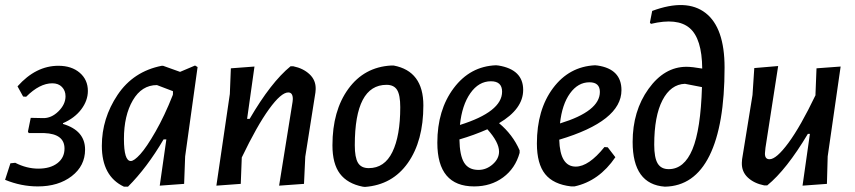

<svg xmlns="http://www.w3.org/2000/svg" viewBox="-23 -727 3367 756"><path d="M126 7Q60 7 -3 -19L18 -84L37 -86Q82 -63 128 -63Q175 -63 203 -84.5Q231 -106 231 -142Q231 -200 151 -203H90L87 -209L98 -263L146 -262Q179 -261 207 -288.5Q235 -316 235 -348Q235 -370 221 -384.5Q207 -399 183 -399Q133 -399 80 -346L68 -347L46 -387Q118 -468 207 -468Q259 -468 291 -440.5Q323 -413 323 -369Q323 -331 297 -296.5Q271 -262 225 -242V-239Q312 -213 312 -138Q312 -74 259.5 -33.5Q207 7 126 7Z M614 -468H619L686 -444L745 -469L755 -463L706 -111L702 -3L606 4L632 -178H621Q556 -67 481 8H465Q378 -33 378 -153Q378 -261 440 -353.5Q502 -446 614 -468ZM465 -180Q465 -93 492 -93Q505 -93 529.5 -120Q554 -147 589.5 -209Q625 -271 657 -352L658 -356V-368L595 -392Q535 -392 500 -332Q465 -272 465 -180Z M829 4 882 -357 886 -458 979 -465 950 -259H960Q1044 -403 1121 -466H1132Q1171 -458 1196 -434.5Q1221 -411 1220 -376L1219 -363L1179 -110L1174 -3L1076 4L1129 -326L1130 -337Q1130 -363 1112 -363Q1084 -363 1036.5 -297.5Q989 -232 929 -107L925 -3Z M1517 -469H1527Q1644 -447 1644 -312Q1644 -172 1583 -85.5Q1522 1 1414 9L1405 8Q1345 -4 1315.5 -43Q1286 -82 1286 -155Q1286 -291 1348.5 -377Q1411 -463 1517 -469ZM1499 -393Q1374 -393 1374 -155Q1374 -107 1386.5 -86Q1399 -65 1429 -65Q1491 -65 1522 -128.5Q1553 -192 1553 -305Q1553 -353 1540.5 -373Q1528 -393 1499 -393Z M1844 7Q1699 7 1699 -165Q1699 -294 1763.5 -380Q1828 -466 1930 -470L1940 -469Q2037 -453 2037 -373Q2037 -298 1942 -242Q1996 -197 2023 -135V-125Q2006 -64 1958 -28.5Q1910 7 1844 7ZM1910 -407Q1862 -407 1829 -360Q1796 -313 1788 -235Q1954 -287 1954 -366Q1954 -407 1910 -407ZM1942 -130Q1942 -167 1896 -218Q1844 -195 1786 -178Q1787 -115 1804.5 -86.5Q1822 -58 1861 -58Q1892 -58 1917 -80Q1942 -102 1942 -130Z M2400 -108Q2336 -14 2239 7H2226Q2156 -1 2123.5 -41.5Q2091 -82 2091 -162Q2091 -295 2154.5 -380Q2218 -465 2320 -470L2330 -469Q2424 -455 2424 -372Q2424 -250 2179 -177Q2182 -71 2244 -71Q2295 -71 2357 -148L2370 -147ZM2298 -403Q2253 -403 2221.5 -359.5Q2190 -316 2182 -241Q2339 -289 2339 -365Q2339 -403 2298 -403Z M2595 8Q2468 -1 2468 -168Q2468 -290 2530.5 -377Q2593 -464 2680 -464Q2702 -464 2742 -457Q2741 -575 2692.5 -616.5Q2644 -658 2540 -633L2536 -638L2545 -684Q2680 -734 2755 -676Q2830 -618 2830 -461Q2830 -234 2770.5 -114Q2711 6 2595 8ZM2553 -157Q2553 -106 2566.5 -83.5Q2580 -61 2610 -61Q2671 -61 2703.5 -139Q2736 -217 2741 -384L2674 -397Q2618 -395 2585.5 -332.5Q2553 -270 2553 -157Z M3041 -467 2991 -145 2989 -124Q2988 -100 3007 -100Q3034 -100 3081.5 -164.5Q3129 -229 3188 -352V-357L3192 -458L3287 -465L3236 -111L3233 -3L3137 4L3166 -200H3158Q3074 -59 2998 3H2986Q2946 -5 2921.5 -28Q2897 -51 2898 -86L2899 -100L2940 -353L2947 -459Z"/></svg>

Font: Alegreya Sans Medium
Style: Italic
Weight: 500
Italic angle: -7°
Designer: Juan Pablo del Peral
Foundry: Huerta Tipografica
Version: Version 2.007